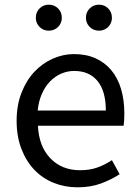

<svg xmlns="http://www.w3.org/2000/svg" viewBox="-20 -787 594 820"><path d="M311 13Q257 13 209.5 -6Q162 -25 127 -61.5Q92 -98 71.5 -151Q51 -204 51 -271Q51 -337 71.5 -390Q92 -443 126 -479.5Q160 -516 204.5 -536Q249 -556 296 -556Q348 -556 388 -538Q428 -520 455.5 -487Q483 -454 497 -407Q511 -360 511 -302Q511 -270 508 -250H142Q146 -162 195 -111Q244 -60 322 -60Q363 -60 395.5 -71.5Q428 -83 458 -103L491 -43Q456 -20 411.5 -3.5Q367 13 311 13ZM432 -315Q432 -398 396.5 -441Q361 -484 297 -484Q268 -484 241.5 -472.5Q215 -461 194 -439.5Q173 -418 159 -386.5Q145 -355 141 -315ZM188 -656Q165 -656 149 -672Q133 -688 133 -711Q133 -735 149 -751Q165 -767 188 -767Q212 -767 228 -751Q244 -735 244 -711Q244 -688 228 -672Q212 -656 188 -656ZM403 -656Q379 -656 363 -672Q347 -688 347 -711Q347 -735 363 -751Q379 -767 403 -767Q426 -767 442 -751Q458 -735 458 -711Q458 -688 442 -672Q426 -656 403 -656Z"/></svg>

Font: Kinto Sans
Style: Regular
Weight: 400
Designer: Authors: Ryoko NISHIZUKA  (kana & ideographs); Paul D. Hunt (Latin, Greek & Cyrillic); Wenlong ZHANG  (bopomofo); Sandol
Foundry: Adobe Systems Incorporated, ookami Inc.
Version: Version 0.001